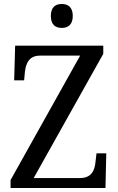

<svg xmlns="http://www.w3.org/2000/svg" viewBox="-20 -943 592 963"><path d="M290 -803C320 -803 345 -818 345 -863C345 -908 320 -923 290 -923C259 -923 235 -908 235 -863C235 -818 259 -803 290 -803ZM33 0H509L513 -174H464L459 -131C455 -87 438 -50 381 -50H149L498 -673V-714H56L51 -540H101L105 -583C110 -626 126 -664 181 -664H382L33 -40Z"/></svg>

Font: Noto Serif Sinhala SemiCondensed
Style: Regular
Weight: 400
Width: 4
Designer: Jelle Bosma - Monotype Design Team
Foundry: Monotype Imaging Inc.
Version: Version 2.007